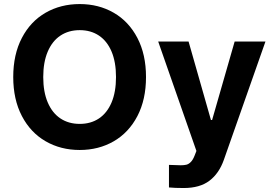

<svg xmlns="http://www.w3.org/2000/svg" viewBox="-20 -737 1355 956"><path d="M377 9.8Q282.2 9.8 207 -33.7Q131.8 -77.1 88.9 -159.4Q45.9 -241.7 45.9 -353.5Q45.9 -465.8 88.9 -548.1Q131.8 -630.4 207 -673.6Q282.2 -716.8 377 -716.8Q471.2 -716.8 546.1 -673.6Q621.1 -630.4 664.1 -548.1Q707 -465.8 707 -353.5Q707 -241.2 664.1 -158.9Q621.1 -76.7 546.1 -33.4Q471.2 9.8 377 9.8ZM377 -586.9Q321.8 -586.9 281 -559.8Q240.2 -532.7 217.8 -480.2Q195.3 -427.7 195.3 -353.5Q195.3 -279.3 217.8 -226.8Q240.2 -174.3 281 -147.2Q321.8 -120.1 377 -120.1Q432.1 -120.1 472.7 -147.2Q513.2 -174.3 535.4 -226.6Q557.6 -278.8 557.6 -353.5Q557.6 -428.2 535.4 -480.5Q513.2 -532.7 472.7 -559.8Q432.1 -586.9 377 -586.9ZM821.3 196.3V84Q858.4 85.9 879.9 85.9Q897 85.9 908.4 83Q919.9 80.1 930.4 69.3Q940.9 58.6 949.2 37.1L958 14.6L767.6 -530.3H918.9L1030.3 -139.6H1036.1L1148.4 -530.3H1301.8L1094.7 58.6Q1070.8 126.5 1022.9 162.8Q975.1 199.2 894.5 199.2Q849.1 199.2 821.3 196.3Z"/></svg>

Font: Pretendard
Style: Bold
Weight: 700
Designer: Base glyphs from Inter by Rasmus Andersson; Hangeul glyphs from Noto Sans CJK(Source Han Sans) by Jang Soo-young and Kan
Foundry: Kil Hyung-jin
Version: Version 1.309